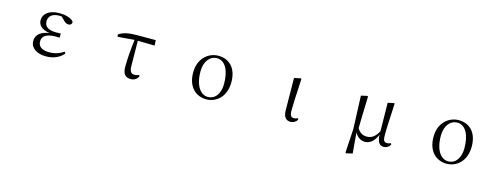

<svg xmlns="http://www.w3.org/2000/svg" viewBox="-18 -1319 6036 2315"><g transform="rotate(15 3000.0 -162.0)"><path d="M496 15C593 15 670 -24 714 -80L700 -99C648 -62 588 -43 521 -43C427 -43 381 -80 381 -143C381 -200 421 -247 552 -247C562 -247 572 -247 598 -246V-298C574 -296 559 -296 542 -296C433 -296 393 -337 393 -398C393 -460 440 -501 526 -501L555 -500L598 -457C624 -432 638 -427 661 -427C684 -427 702 -444 699 -472C666 -513 593 -531 521 -531C385 -531 321 -466 321 -391C321 -331 364 -283 465 -268C348 -252 300 -195 300 -127C300 -39 379 15 496 15Z M1553 15C1598 15 1627 -6 1648 -43L1640 -61C1624 -52 1607 -47 1584 -47C1547 -47 1523 -65 1521 -137L1518 -454L1728 -450L1725 -517H1499C1388 -517 1324 -504 1264 -465L1270 -437L1477 -454C1464 -344 1452 -221 1452 -112C1452 -20 1489 15 1553 15Z M2496 15C2615 15 2737 -75 2737 -263C2737 -439 2640 -531 2505 -531C2385 -531 2261 -438 2261 -258C2261 -70 2373 15 2496 15ZM2506 -18C2422 -18 2343 -105 2343 -295C2343 -415 2406 -498 2496 -498C2595 -498 2657 -391 2657 -221C2657 -106 2604 -18 2506 -18Z M3548 14C3588 14 3619 -11 3632 -35L3623 -52C3610 -45 3597 -39 3577 -39C3545 -39 3525 -54 3525 -118C3525 -196 3530 -283 3542 -519L3533 -525L3453 -508L3457 -112C3457 -20 3492 14 3548 14Z M4475 15C4541 15 4593 -32 4626 -113C4630 -25 4657 15 4710 15C4749 15 4777 -7 4793 -34L4785 -52C4772 -45 4759 -39 4740 -39C4706 -39 4689 -54 4689 -119C4688 -199 4693 -291 4705 -522L4697 -528L4621 -511L4626 -157C4588 -85 4541 -52 4483 -52C4435 -52 4395 -70 4362 -125C4363 -221 4367 -320 4373 -522L4363 -528L4287 -511L4303 -101L4285 200L4295 207L4372 189L4350 -69C4378 -16 4426 15 4475 15Z M5496 15C5615 15 5737 -75 5737 -263C5737 -439 5640 -531 5505 -531C5385 -531 5261 -438 5261 -258C5261 -70 5373 15 5496 15ZM5506 -18C5422 -18 5343 -105 5343 -295C5343 -415 5406 -498 5496 -498C5595 -498 5657 -391 5657 -221C5657 -106 5604 -18 5506 -18Z"/></g></svg>

Font: Harano Aji Mincho
Style: Regular
Weight: 400
Foundry: Masamichi Hosoda
Version: HaranoAjiMincho-Regular version 20230610;ttx 4.39.4